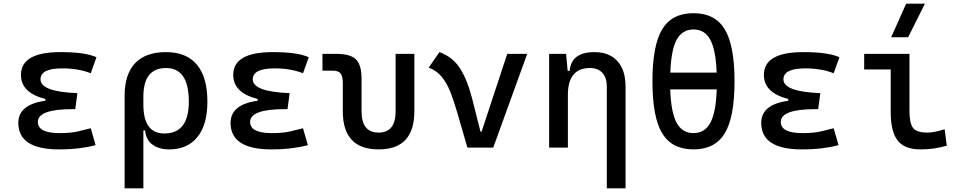

<svg xmlns="http://www.w3.org/2000/svg" viewBox="-20 -815 5313 1060"><path d="M305.7 9.8Q81.1 9.8 81.1 -136.7Q81.1 -238.3 230.5 -258.8V-268.6Q95.7 -302.7 95.7 -401.4Q95.7 -527.3 313.5 -527.3Q451.7 -527.3 512.7 -499L481 -410.6Q413.6 -437.5 324.2 -437.5Q203.6 -437.5 203.6 -377Q203.6 -308.6 407.2 -300.8L395.5 -212.4H379.9Q189 -212.4 189 -141.6Q189 -80.1 309.6 -80.1Q370.1 -80.1 409.9 -89.4Q449.7 -98.6 481 -106.9L507.8 -13.7Q468.8 -2.9 417.7 3.4Q366.7 9.8 305.7 9.8Z M914.1 9.8Q857.4 9.8 821.8 -16.6Q786.1 -43 781.2 -94.7H771.5V224.6H668V-285.6Q668 -404.8 725.8 -466.1Q783.7 -527.3 896.5 -527.3Q1009.3 -527.3 1067.1 -458Q1125 -388.7 1125 -253.9Q1125 -126.5 1069.8 -58.3Q1014.6 9.8 914.1 9.8ZM771.5 -237.3Q771.5 -78.1 887.7 -78.1Q1022.5 -78.1 1022.5 -253.9Q1022.5 -439.5 896.5 -439.5Q771.5 -439.5 771.5 -281.2Z M1477.5 9.8Q1252.9 9.8 1252.9 -136.7Q1252.9 -238.3 1402.3 -258.8V-268.6Q1267.6 -302.7 1267.6 -401.4Q1267.6 -527.3 1485.4 -527.3Q1623.5 -527.3 1684.6 -499L1652.8 -410.6Q1585.4 -437.5 1496.1 -437.5Q1375.5 -437.5 1375.5 -377Q1375.5 -308.6 1579.1 -300.8L1567.4 -212.4H1551.8Q1360.8 -212.4 1360.8 -141.6Q1360.8 -80.1 1481.4 -80.1Q1542 -80.1 1581.8 -89.4Q1621.6 -98.6 1652.8 -106.9L1679.7 -13.7Q1640.6 -2.9 1589.6 3.4Q1538.6 9.8 1477.5 9.8Z M2070.3 9.8Q1872.6 9.8 1872.6 -200.2V-356.4Q1872.6 -394 1860.4 -409.4Q1848.1 -424.8 1817.9 -424.8H1760.3V-517.6H1837.4Q1914.1 -517.6 1945.1 -487.1Q1976.1 -456.5 1976.1 -380.9V-200.2Q1976.1 -83 2070.3 -83Q2164.1 -83 2164.1 -200.2V-517.6H2267.6V-200.2Q2267.6 9.8 2070.3 9.8Z M2560.5 0 2505.4 -190.4Q2486.3 -255.9 2466.6 -306.4Q2446.8 -356.9 2418.7 -391.1Q2390.6 -425.3 2346.7 -441.9L2406.2 -527.3Q2481.4 -499.5 2521.2 -435.3Q2561 -371.1 2585.9 -273.4L2632.8 -87.9H2638.7L2780.3 -517.6H2890.6L2703.1 0Z M3330.1 224.6V-336.9Q3330.1 -386.2 3305.7 -412.8Q3281.2 -439.5 3237.3 -439.5Q3115.2 -439.5 3115.2 -291V0H3011.7V-517.6H3105.5L3113.8 -423.8H3125Q3133.8 -527.3 3261.7 -527.3Q3343.8 -527.3 3388.7 -477.5Q3433.6 -427.7 3433.6 -336.9V224.6Z M3808.6 9.8Q3689.5 9.8 3635.7 -79.3Q3582 -168.5 3582 -366.2Q3582 -564 3635.7 -653.1Q3689.5 -742.2 3808.6 -742.2Q3927.7 -742.2 3981.4 -653.1Q4035.2 -564 4035.2 -366.2Q4035.2 -168.5 3981.4 -79.3Q3927.7 9.8 3808.6 9.8ZM3808.6 -80.1Q3871.1 -80.1 3901.9 -137.5Q3932.6 -194.8 3937 -321.3H3680.2Q3684.6 -194.8 3715.3 -137.5Q3746.1 -80.1 3808.6 -80.1ZM3680.7 -414.1H3936.5Q3932.1 -539.1 3901.4 -595.7Q3870.6 -652.3 3808.6 -652.3Q3746.6 -652.3 3715.8 -595.7Q3685.1 -539.1 3680.7 -414.1Z M4407.2 9.8Q4182.6 9.8 4182.6 -136.7Q4182.6 -238.3 4332 -258.8V-268.6Q4197.3 -302.7 4197.3 -401.4Q4197.3 -527.3 4415 -527.3Q4553.2 -527.3 4614.3 -499L4582.5 -410.6Q4515.1 -437.5 4425.8 -437.5Q4305.2 -437.5 4305.2 -377Q4305.2 -308.6 4508.8 -300.8L4497.1 -212.4H4481.4Q4290.5 -212.4 4290.5 -141.6Q4290.5 -80.1 4411.1 -80.1Q4471.7 -80.1 4511.5 -89.4Q4551.3 -98.6 4582.5 -106.9L4609.4 -13.7Q4570.3 -2.9 4519.3 3.4Q4468.3 9.8 4407.2 9.8Z M5060.5 9.8Q4974.1 9.8 4935.8 -39.1Q4897.5 -87.9 4897.5 -195.3V-431.6H4751V-517.6H5001V-200.2Q5001 -138.7 5019.3 -110.8Q5037.6 -83 5099.6 -83Q5137.7 -83 5195.3 -101.6L5207 -10.7Q5169.4 0 5134.8 4.9Q5100.1 9.8 5060.5 9.8ZM4899.9 -609.4 4982.9 -794.9H5086.4L4993.7 -609.4Z"/></svg>

Font: CaskaydiaMono NF
Style: Regular
Weight: 400
Designer: Aaron Bell
Foundry: Saja Typeworks
Version: Version 2111.001; ttfautohint (v1.8.4);Nerd Fonts 3.1.1